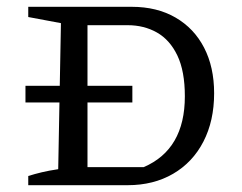

<svg xmlns="http://www.w3.org/2000/svg" viewBox="-20 -544 711 564"><path d="M367 -524Q441 -524 495.5 -492.5Q550 -461 579.5 -404Q609 -347 609 -270Q609 -189 577.5 -128Q546 -67 488.5 -33.5Q431 0 355 0H63V-27Q82 -33 103 -38Q124 -43 151 -47L159 -476L63 -494V-524ZM402 -53Q523 -105 523 -261Q523 -335 501 -381Q479 -427 441 -448.5Q403 -470 355 -470H237V-53ZM54.8 -292H368.8V-243H54.8Z"/></svg>

Font: Piazzolla SC
Style: Regular
Weight: 400
Designer: Juan Pablo del Peral
Foundry: Huerta Tipografica
Version: Version 1.330